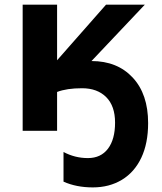

<svg xmlns="http://www.w3.org/2000/svg" viewBox="-20 -566 701 831"><path d="M227.1 -168V0H78.1V-545.9H227.1V-305.2L439 -545.9H606.9L376 -301.8Q487.8 -301.8 554.4 -230.2Q621.1 -158.7 621.1 -33.2Q621.1 54.2 591.6 116.7Q562 179.2 507.6 212.2Q453.1 245.1 381.8 245.1Q310.5 245.1 254.9 220.2V91.8Q304.2 118.2 360.4 118.2Q416.5 118.2 447.3 77.6Q478 37.1 478 -35.2Q478 -107.4 439.5 -145.8Q400.9 -184.1 335 -184.1Q269 -184.1 227.1 -168Z"/></svg>

Font: OpenSans-Bold
Style: Bold
Weight: 700
Foundry: Ascender Corporation
Version: Version 1.10